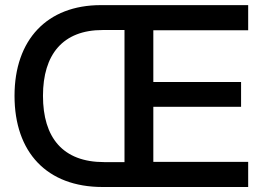

<svg xmlns="http://www.w3.org/2000/svg" viewBox="-20 -748 1045 768"><path d="M390.1 0H972.7V-100.6H593.3V-320.8H944.3V-419.9H593.3V-627H972.7V-727.5H383.3C168.5 -727.5 38.1 -589.4 38.1 -364.7C38.1 -138.7 167.5 0 390.1 0ZM151.9 -364.7C151.9 -530.3 231.4 -627.9 390.6 -627.9H478V-99.6H396.5C231 -99.6 151.9 -197.8 151.9 -364.7Z"/></svg>

Font: Raveo Display Display Medium
Style: Regular
Weight: 500
Designer: Jakub Foglar, Rasmus Andersson (Inter)
Foundry: Jakubfoglar.com
Version: Version 1.100;Glyphs 3.2.3 (3260)